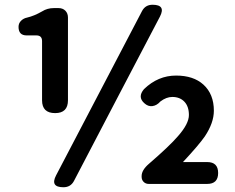

<svg xmlns="http://www.w3.org/2000/svg" viewBox="-20 -774 988 808"><path d="M247 14Q190 14 216 -36L578 -728Q592 -754 622 -754Q679 -754 653 -704L478 -370L291 -12Q277 14 247 14ZM606 0Q593 0 584.5 -8.5Q576 -17 576 -30V-33Q576 -58 606 -84Q694 -160 729 -201Q775 -253 775 -290Q775 -326 756 -346Q737 -366 705 -366Q680 -366 655 -347Q640 -330 621.5 -327.5Q603 -325 587 -340Q558 -366 586 -399Q645 -456 721 -456Q794 -456 836 -418Q880 -378 880 -308Q880 -257 842 -200Q817 -164 750 -92H852Q898 -92 898 -46Q898 0 852 0H737ZM212 -298Q157 -298 157 -352V-601Q157 -625 133 -625H92Q58 -625 58 -661Q58 -676 68.5 -686.5Q79 -697 94 -700Q124 -707 157 -726Q179 -740 207 -740H226Q244 -740 255 -729Q266 -718 266 -700V-519V-352Q266 -298 212 -298Z"/></svg>

Font: GenSenRounded JP B
Style: Regular
Weight: 700
Version: Version 1.501;PS 1;hotconv 16.6.51;makeotf.lib2.5.65220